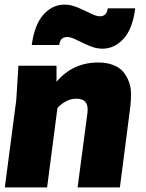

<svg xmlns="http://www.w3.org/2000/svg" viewBox="-20 -816 635 836"><path d="M449.2 -779.8H568.8Q557.6 -690.9 518.3 -647.5Q479 -604 425.8 -604Q397.9 -604 368.4 -616.7Q338.9 -629.4 314 -642.1Q289.1 -654.8 272.9 -654.8Q241.7 -654.8 237.8 -620.1H118.2Q130.4 -709 169.2 -752.4Q208 -795.9 261.2 -795.9Q289.1 -795.9 318.8 -783.2Q348.6 -770.5 373.8 -757.8Q398.9 -745.1 415 -745.1Q445.3 -745.1 449.2 -779.8ZM502 0H317.9L360.8 -325.2Q368.2 -386.2 313 -386.2Q286.1 -386.2 264.2 -373.3Q242.2 -360.4 230 -345.2L185.1 0H1L50.8 -379.9L60.1 -529.8H226.1V-460Q296.9 -543.9 408.2 -543.9Q444.3 -543.9 471.9 -533.4Q499.5 -522.9 515.1 -504.9Q530.8 -486.8 540.3 -462.6Q549.8 -438.5 550.3 -411.1Q550.8 -383.8 547.9 -355Z"/></svg>

Font: Cooper Hewitt
Style: Heavy Italic
Weight: 714
Designer: Village Type and Design LLC
Foundry: Cooper Hewitt Smithsonian Design Museum
Version: 1.000